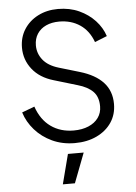

<svg xmlns="http://www.w3.org/2000/svg" viewBox="-64 -805 774 1093"><g transform="rotate(-5 323.0 -258.5)"><path d="M55 -188 127 -215Q153 -139 208 -99.5Q263 -60 339 -60Q387 -60 423.5 -75.5Q460 -91 480 -119Q500 -147 500 -184Q500 -239 470 -269Q440 -299 384 -315L250 -355Q171 -378 128.5 -432Q86 -486 86 -555Q86 -614 115 -659.5Q144 -705 194.5 -731Q245 -757 309 -757Q376 -757 429.5 -732.5Q483 -708 520 -668Q557 -628 573 -579L503 -551Q479 -617 428.5 -651Q378 -685 310 -685Q267 -685 234.5 -670Q202 -655 184 -627Q166 -599 166 -561Q166 -515 195 -478.5Q224 -442 284 -424L402 -389Q490 -363 535 -314Q580 -265 580 -191Q580 -131 549.5 -85.5Q519 -40 464.5 -14Q410 12 339 12Q268 12 210 -15Q152 -42 112 -87.5Q72 -133 55 -188ZM250 240 294 70H384L319 240Z"/></g></svg>

Font: Kosmopol Plus Jakarta Sans
Style: Regular
Weight: 400
Designer: Gumpita Rahayu
Foundry: Tokotype
Version: Version 2.006